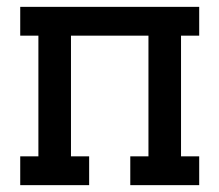

<svg xmlns="http://www.w3.org/2000/svg" viewBox="-20 -540 640 560"><path d="M39 0V-84H92V-436H39V-520H561V-436H508V-84H561V0H360V-84H413V-436H187V-84H240V0Z"/></svg>

Font: Iosevka Etoile Medium
Style: Regular
Weight: 500
Designer: Belleve Invis
Foundry: Belleve Invis
Version: Version 22.1.2; ttfautohint (v1.8.4)